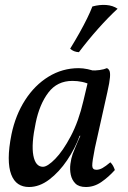

<svg xmlns="http://www.w3.org/2000/svg" viewBox="-20 -740 513 769"><path d="M408 -467Q414 -465 418 -457.5Q422 -450 420.5 -430.5Q419 -411 410 -371L360 -147Q349 -92 349.5 -76Q350 -60 366 -60Q378 -60 390.5 -67Q403 -74 422 -90Q429 -83 433 -75.5Q437 -68 440 -59Q415 -31 386 -11Q357 9 324 9Q296 9 282 -5Q268 -19 263.5 -40Q259 -61 262 -83.5Q265 -106 271 -123Q275 -133 281.5 -149Q288 -165 295 -181Q302 -197 306 -205L342 -346L345 -458Q361 -457 379 -459.5Q397 -462 408 -467ZM360 -454 343 -400Q328 -408 309 -412Q290 -416 270 -416Q209 -416 173.5 -369Q138 -322 123 -248Q105 -163 113.5 -117.5Q122 -72 152 -72Q170 -72 201 -103.5Q232 -135 263.5 -194.5Q295 -254 314 -336L333 -416L380 -409L325 -196H299Q281 -146 249 -98.5Q217 -51 177.5 -21Q138 9 96 9Q71 9 53 -3Q35 -15 25 -41Q15 -67 15 -107Q15 -147 26 -202Q42 -279 80.5 -339Q119 -399 174.5 -433Q230 -467 295 -467Q312 -467 331 -463Q350 -459 360 -454ZM350 -714Q379 -722 405.5 -720Q432 -718 451 -705Q414 -671 373.5 -625.5Q333 -580 296 -531Q275 -532 261 -545Q282 -579 299 -609.5Q316 -640 329 -666.5Q342 -693 350 -714Z"/></svg>

Font: Vollkorn
Style: Italic
Weight: 400
Italic angle: -11°
Designer: Friedrich Althausen
Foundry: Friedrich Althausen
Version: Version 5.001